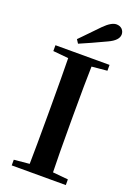

<svg xmlns="http://www.w3.org/2000/svg" viewBox="-180 -1046 783 1114"><g transform="rotate(20 211.5 -488.5)"><path d="M150 -818Q142 -809 262 -933Q306 -977 337 -977Q358 -977 372 -964Q385 -950 385 -932Q385 -895 324 -867Q231 -823 165 -795ZM379 -706 284 -697Q281 -597 281 -395V-346Q281 -144 284 -44L379 -35V0H45V-35L140 -44Q142 -143 142 -346V-395Q142 -596 140 -697L45 -706V-742H379Z"/></g></svg>

Font: Source Han Serif JP
Style: Bold
Weight: 700
Designer: Ryoko NISHIZUKA  (kana & ideographs); Frank Grießhammer (Latin, Greek & Cyrillic); Wenlong ZHANG  (bopomofo); Sandoll Co
Foundry: Adobe Systems Incorporated
Version: Version 1.000;PS 1;hotconv 16.6.53;makeotf.lib2.5.65590